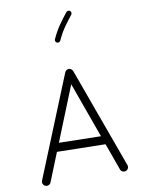

<svg xmlns="http://www.w3.org/2000/svg" viewBox="-110 -1105 893 1210"><g transform="rotate(-10 336.0 -500.5)"><path d="M79.1 28.8Q68.8 24.4 64.7 13.7Q60.5 2.9 65.4 -7.3L328.1 -653.8Q333 -664.6 344.5 -668.5Q356 -672.4 366.2 -666.5Q375 -661.1 378.4 -652.3L611.8 -9.8Q615.7 0.5 611.3 11Q606.9 21.5 596.2 25.4Q585.9 29.3 575.4 24.9Q564.9 20.5 561 9.8L499 -162.6L189 -168.5L115.2 15.1Q110.8 25.4 100.1 29.5Q89.4 33.7 79.1 28.8ZM351.6 -572.3 210.9 -222.7 479.5 -217.3ZM424.8 -1028.3Q430.2 -1023.9 431.2 -1016.6Q432.1 -1009.3 427.7 -1003.9Q400.4 -969.7 376.2 -935.3Q352.1 -900.9 331.5 -855.5Q328.6 -849.1 321.8 -846.4Q314.9 -843.8 308.6 -846.7Q302.2 -849.1 299.6 -856.2Q296.9 -863.3 299.8 -869.6Q321.8 -918 347.4 -954.6Q373 -991.2 400.4 -1025.4Q404.8 -1030.8 412.4 -1031.7Q419.9 -1032.7 424.8 -1028.3Z"/></g></svg>

Font: Mikhak Light
Style: Regular
Weight: 300
Designer: Amin Abedi
Version: Version 3.3